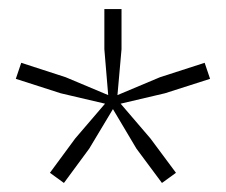

<svg xmlns="http://www.w3.org/2000/svg" viewBox="-20 -828 500 425"><path d="M247 -598.5 313 -521.5 369.5 -445.5 338.5 -423 282 -499 230 -586.5 177.5 -499 121.5 -423 90.5 -445.5 146.5 -521.5 212.5 -598.5 114.5 -621.5 15 -653.5 27 -689 125.5 -657 219.5 -617.5 211 -719V-808H249V-719L240 -617.5L334 -657L433 -689L445 -653.5L345 -621.5Z"/></svg>

Font: Encode Sans Expanded ExtraLight
Style: Regular
Weight: 275
Width: 7
Designer: Multiple Designers
Foundry: Impallari Type
Version: Version 2.000